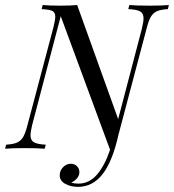

<svg xmlns="http://www.w3.org/2000/svg" viewBox="-47 -591 691 763"><path d="M624.2 -571 620.2 -554.8Q591.9 -553.2 576.6 -546.4Q561.3 -539.5 552.4 -524.2Q543.5 -508.9 535.5 -477.4L423.4 -54Q400 50.8 360.5 101.2Q321 151.6 262.9 151.6Q233.9 151.6 212.1 139.5Q190.3 127.4 190.3 105.6Q190.3 87.1 203.6 73.4Q216.9 59.7 234.7 59.7Q249.2 59.7 258.9 69.4Q268.5 79 268.5 93.5Q268.5 106.5 259.3 117.3Q250 128.2 236.3 134.7Q248.4 138.7 264.5 138.7Q308.1 138.7 339.1 102Q370.2 65.3 390.3 4L194.4 -526.6L80.6 -93.5Q74.2 -66.1 74.2 -53.2Q74.2 -33.9 87.5 -25.8Q100.8 -17.7 134.7 -16.1L130.6 0Q103.2 -2.4 49.2 -2.4Q1.6 -2.4 -26.6 0L-22.6 -16.1Q5.6 -17.7 21 -24.6Q36.3 -31.5 45.2 -46.8Q54 -62.1 62.1 -93.5L166.1 -485.5Q172.6 -512.9 172.6 -524.2Q172.6 -541.9 160.9 -547.6Q149.2 -553.2 118.5 -554.8L122.6 -571Q148.4 -568.5 194.4 -568.5Q232.3 -568.5 259.7 -571L422.6 -117.7L516.9 -477.4Q523.4 -504.8 523.4 -517.7Q523.4 -537.9 510.1 -545.6Q496.8 -553.2 462.9 -554.8L466.9 -571Q494.4 -568.5 548.4 -568.5Q596.8 -568.5 624.2 -571Z"/></svg>

Font: Playfair Display SC
Style: Italic
Weight: 400
Italic angle: -14°
Designer: Claus Eggers Sørensen
Foundry: Claus Eggers Sørensen
Version: Version 1.202; ttfautohint (v1.6)